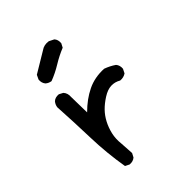

<svg xmlns="http://www.w3.org/2000/svg" viewBox="-189 -773 878 878"><g transform="rotate(-45 250.0 -334.5)"><path d="M137 -4 117 -14Q100 -114 97 -217.5Q94 -321 88 -423Q90 -438 100 -450Q113 -462 135 -460L154 -450Q168 -435 166 -411L168 -310Q211 -353 258.5 -376Q306 -399 364 -396Q392 -386 415 -370Q427 -356 425 -335L415 -315Q399 -304 378 -306Q356 -319 332 -318Q308 -317 280.5 -299.5Q253 -282 234 -262.5Q215 -243 201.5 -217.5Q188 -192 181 -162Q174 -132 178 -97L182 -33L172 -14Q158 -2 137 -4ZM154 -526Q139 -528 127 -538Q115 -552 117 -573L127 -594L227 -654Q246 -668 274 -664L298 -652Q310 -639 308 -617L298 -598Q261 -583 226 -561.5Q191 -540 154 -526Z"/></g></svg>

Font: Kosefont JP
Style: Regular
Weight: 400
Designer: Nozomi Seto 瀬戸のぞみ
Version: Version 3.00;June 19, 2020